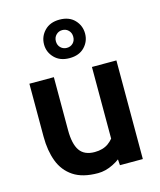

<svg xmlns="http://www.w3.org/2000/svg" viewBox="-115 -848 783 940"><g transform="rotate(-15 276.0 -377.5)"><path d="M265 10Q187 10 140.5 -21Q94 -52 73.5 -106.2Q53 -160.5 53 -231V-500H177V-231Q177 -161.5 200.2 -127.8Q223.5 -94 276 -94Q318 -94 345.8 -114Q373.5 -134 392 -170L370 -107V-500H494V0H378L372 -87L399 -52Q381 -29 342.2 -9.5Q303.5 10 265 10ZM276 -570Q228 -570 200 -598.8Q172 -627.5 172 -667Q172 -707 200 -736Q228 -765 276 -765Q325 -765 352.5 -736Q380 -707 380 -667Q380 -627.5 352.5 -598.8Q325 -570 276 -570ZM276 -622Q295 -622 307.5 -634.5Q320 -647 320 -667Q320 -686.5 307.5 -699.2Q295 -712 276 -712Q257.5 -712 244.8 -699.2Q232 -686.5 232 -667Q232 -647 244.8 -634.5Q257.5 -622 276 -622Z"/></g></svg>

Font: Cabin Resolve
Style: Bold-Resolve
Weight: 700
Designer: Pablo Impallari
Foundry: Pablo Impallari. http://www.impallari.com Igino Marini. http://www.ikern.com
Version: Version 3.001